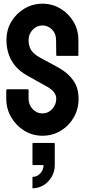

<svg xmlns="http://www.w3.org/2000/svg" viewBox="-20 -726 476 1041"><path d="M210 10Q156 10 111.5 -17.5Q67 -45 40.5 -90.5Q14 -136 14 -191V-237Q14 -242 19 -242H131Q135 -242 135 -237V-191Q135 -158 157 -134.5Q179 -111 210 -111Q241 -111 263 -135Q285 -159 285 -191Q285 -228 237 -255Q221 -264 187 -283Q153 -302 123 -319Q68 -351 41.5 -399.5Q15 -448 15 -509Q15 -565 42 -609.5Q69 -654 113.5 -680Q158 -706 210 -706Q263 -706 307.5 -679.5Q352 -653 378.5 -608.5Q405 -564 405 -509V-427Q405 -423 401 -423H289Q285 -423 285 -427L284 -509Q284 -544 262 -566Q240 -588 210 -588Q179 -588 157 -564.5Q135 -541 135 -509Q135 -476 149 -454Q163 -432 200 -412Q205 -409 219.5 -401.5Q234 -394 251 -384.5Q268 -375 281.5 -368Q295 -361 298 -359Q348 -331 377 -290.5Q406 -250 406 -191Q406 -134 379.5 -88.5Q353 -43 308.5 -16.5Q264 10 210 10ZM156 295V233Q181 233 198.5 214Q216 195 216 169H160Q156 169 156 165V53Q156 49 160 49H273Q277 49 277 53V169Q277 204 260 233Q243 262 215.5 278.5Q188 295 156 295Z"/></svg>

Font: Staatliches
Style: Regular
Weight: 400
Designer: Brian LaRossa & Erica Carras
Foundry: Type Brut Foundry
Version: Version 1.000; ttfautohint (v1.8.2) -l 8 -r 50 -G 200 -x 14 